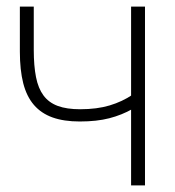

<svg xmlns="http://www.w3.org/2000/svg" viewBox="-20 -560 528 580"><path d="M380.5 -231Q348 -212.5 310.2 -202.8Q272.5 -193 221 -193Q173 -193 138.8 -205.2Q104.5 -217.5 82.5 -243Q60.5 -268.5 50.2 -308.5Q40 -348.5 40 -404V-540H82V-409Q82 -361 88.8 -327Q95.5 -293 111.5 -271.5Q127.5 -250 154.5 -240Q181.5 -230 222 -230Q273 -230 311.2 -241.5Q349.5 -253 380.5 -274L376 -265V-540H418V0H376V-234.5Z"/></svg>

Font: Vela Sans GX ExtLt
Style: Regular
Weight: 200
Designer: Principal design: Mikhail Sharanda - project Manrope.
Design modification: Ravid Balaliev
Foundry: Mikhail Sharanda
Version: Version 1.001